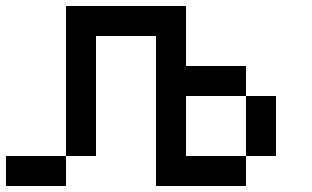

<svg xmlns="http://www.w3.org/2000/svg" viewBox="-20 -620 1040 640"><path d="M0 0V-100H200V0ZM800 -100V0H500V-500H300V-100H200V-600H600V-400H800V-300H600V-100ZM800 -300H900V-100H800Z"/></svg>

Font: Galmuri9 Regular
Style: Regular
Weight: 400
Designer: Lee Minseo (quiple)
Version: Version 2.399;hotconv 1.1.1;makeotfexe 2.6.0 DEVELOPMENT